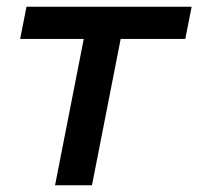

<svg xmlns="http://www.w3.org/2000/svg" viewBox="-20 -552 591 572"><path d="M144 0 229.5 -436H40L59 -532H551L532 -436H339.5L254 0Z"/></svg>

Font: Argentum Sans
Style: Italic
Weight: 400
Italic angle: -11.3099°
Designer: Julieta Ulanovsky, Owen Earl, Rasmus Andersson, Cristiano Sobral
Foundry: The Argentum Sans Project Authors
Version: Version 3.131; ttfautohint (v1.8.4.7-5d5b-dirty)